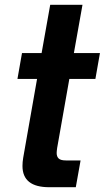

<svg xmlns="http://www.w3.org/2000/svg" viewBox="-20 -783 438 803"><path d="M186 0Q74 0 74 -89Q74 -105 77 -123L135 -453H53L72 -561H154L190 -763H325L289 -561H398L379 -453H270L219 -164Q217 -150 217 -143Q217 -128 225.5 -120Q234 -112 256 -112H317L297 0Z"/></svg>

Font: Open Sauce Sans
Style: Bold Italic
Weight: 700
Italic angle: -10°
Designer: Alfredo Marco Pradil
Foundry: Creative Sauce Fz LLC
Version: Version 1.477